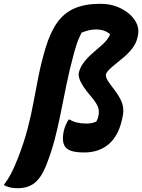

<svg xmlns="http://www.w3.org/2000/svg" viewBox="-113 -790 748 1010"><path d="M415 -770Q475 -770 523.5 -745.5Q572 -721 597 -682.5Q622 -644 612 -601L609 -588Q597 -537 531 -483L504 -461Q473 -436 459.5 -422Q446 -408 444 -397Q443 -390 447 -379Q451 -368 468 -345L484 -324Q521 -276 531 -242.5Q541 -209 530 -166L527 -154Q508 -73 457.5 -30.5Q407 12 330 12Q256 12 234 -13Q209 -39 223 -103Q226 -117 233.5 -134Q241 -151 248 -161H254Q286 -140 342 -140Q373 -140 394 -151Q402 -166 405 -181Q410 -206 402.5 -226.5Q395 -247 372 -275L354 -297Q292 -372 302 -409L304 -416Q311 -440 330 -464.5Q349 -489 377 -513L414 -545Q456 -580 466 -610Q438 -635 392 -635Q356 -635 316 -618Q307 -599 300.5 -584.5Q294 -570 289 -553.5Q284 -537 276 -510Q252 -420 236 -342Q220 -264 206 -193Q192 -122 174 -53.5Q156 15 127 87Q102 147 67.5 173.5Q33 200 -20 200Q-66 200 -93 183Q-73 157 -56 125.5Q-39 94 -20 45Q13 -39 32 -112Q51 -185 63.5 -253.5Q76 -322 90 -391.5Q104 -461 127 -539Q152 -621 188 -671.5Q224 -722 279 -746Q334 -770 415 -770Z"/></svg>

Font: Recursive Mn Csl St XBd
Style: Italic
Weight: 800
Italic angle: -15°
Monospace: yes
Version: Version 1.079;hotconv 1.0.112;makeotfexe 2.5.65598; ttfautoh